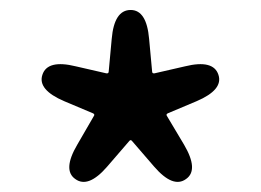

<svg xmlns="http://www.w3.org/2000/svg" viewBox="-20 -824 524 385"><path d="M195 -490Q157 -446 131 -465Q105 -483 135 -534L168 -591Q171 -595 166 -597L109 -621Q55 -644 65 -674Q75 -705 132 -691L193 -677Q198 -676 198 -681L204 -746Q209 -804 242 -804Q274 -804 279 -746L285 -681Q285 -676 290 -677L351 -691Q408 -705 418 -674Q428 -644 374 -621L317 -597Q312 -595 315 -591L349 -534Q379 -483 353 -465Q327 -446 289 -490L245 -541Q242 -545 239 -541Z"/></svg>

Font: Resource Han Rounded JP Medium
Style: Regular
Weight: 500
Designer: Cyano Hao (round all glyphs); Ryoko NISHIZUKA 西塚涼子 (kana, bopomofo & ideographs); Paul D. Hunt (Latin, Greek & Cyrillic)
Foundry: Cyano Hao
Version: 0.990